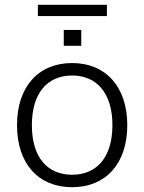

<svg xmlns="http://www.w3.org/2000/svg" viewBox="-20 -773 602 801"><path d="M281 8C421 8 511 -90 511 -251C511 -411 421 -510 281 -510C140 -510 51 -411 51 -251C51 -90 140 8 281 8ZM281 -44C178 -44 113 -116 113 -251C113 -385 178 -458 281 -458C383 -458 449 -385 449 -251C449 -116 383 -44 281 -44ZM138 -706H426V-753H138ZM246 -582H319V-648H246Z"/></svg>

Font: Poppy and Pepper Light
Style: Regular
Weight: 300
Designer: Thy Ha
Foundry: Thy Ha
Version: Version 0.001;Glyphs 3.2 (3227)